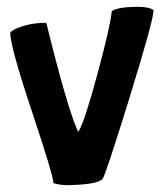

<svg xmlns="http://www.w3.org/2000/svg" viewBox="-20 -522 481 564"><path d="M183 22Q155 22 137 16Q137 -5 73.5 -195.5Q10 -386 10 -426Q10 -428 20.5 -434.5Q31 -441 57 -448Q83 -455 116 -455Q177 -207 208 -138Q209 -133 212 -138Q230 -170 267 -307.5Q304 -445 308 -487Q309 -493 330 -497.5Q351 -502 385 -502Q419 -502 431 -492Q431 -463 360 -233.5Q289 -4 281 4Q267 18 204 21Z"/></svg>

Font: Bubblegum Sans
Style: Regular
Weight: 400
Designer: Angel Koziupa and Alejandro Paul
Foundry: Angel Koziupa and Alejandro Paul
Version: Version 1.001